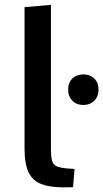

<svg xmlns="http://www.w3.org/2000/svg" viewBox="-20 -782 434 806"><path d="M244.1 4.4Q189.5 4.4 153.6 -9.3Q117.7 -22.9 100.3 -58.1Q83 -93.3 83 -157.7V-752L193.8 -761.7V-157.7Q193.8 -123.5 198.7 -106.7Q203.6 -89.8 218.8 -83.5Q233.9 -77.1 264.2 -74.7Q271.5 -74.2 278.6 -73.7Q285.6 -73.2 293 -72.8L286.6 3.9Q273.4 3.9 263.4 4.2Q253.4 4.4 244.1 4.4ZM330.1 -341.3Q301.8 -341.3 283.9 -359.1Q266.1 -377 266.1 -406.2Q266.1 -435.1 283.9 -452.4Q301.8 -469.7 330.1 -469.7Q357.9 -469.7 375.7 -452.4Q393.6 -435.1 393.6 -406.2Q393.6 -377 375.7 -359.1Q357.9 -341.3 330.1 -341.3Z"/></svg>

Font: Comme Medium
Style: Regular
Weight: 500
Version: Version 1.000;gftools[0.9.27]